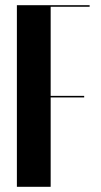

<svg xmlns="http://www.w3.org/2000/svg" viewBox="-20 -719 387 739"><path d="M325 -693V-699H45V0H175V-344H304V-350H175V-693Z"/></svg>

Font: Moniqa Black
Style: Regular
Weight: 900
Designer: Rajesh Rajput
Foundry: Rajesh Rajput
Version: Version 1.000